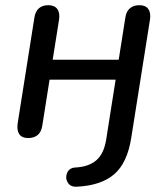

<svg xmlns="http://www.w3.org/2000/svg" viewBox="-20 -514 633 725"><path d="M264.3 118.5Q315 116 343.7 91.2Q372.5 66.4 381 12.6L416.6 -213.2H167.2L139.7 -39.7Q136.2 -15.9 122.4 -4.3Q108.6 7.3 86.3 7.3Q63.1 7.3 53 -7.1Q42.9 -21.4 46.7 -48.1L110 -448.1Q113.5 -471.2 127 -482.8Q140.5 -494.4 162.4 -494.4Q185.6 -494.4 196.2 -480.1Q206.8 -465.7 203 -439.7L178.9 -288.4H428.2L453.3 -447.4Q456.8 -471.2 470.7 -482.8Q484.5 -494.4 506.4 -494.4Q529.6 -494.4 539.9 -480.1Q550.2 -465.7 546.3 -439.7L475.8 5.3Q461 100.9 411.5 143.7Q362.1 186.6 270 191Q245.8 192.3 235.6 174.9Q225.4 157.6 233.5 138.7Q241.6 119.8 264.3 118.5Z"/></svg>

Font: SN Pro Thin
Style: Italic
Weight: 200
Italic angle: -9°
Designer: Tobias Whetton
Foundry: Supernotes
Version: Version 1.003;Glyphs 3.3 (3324)